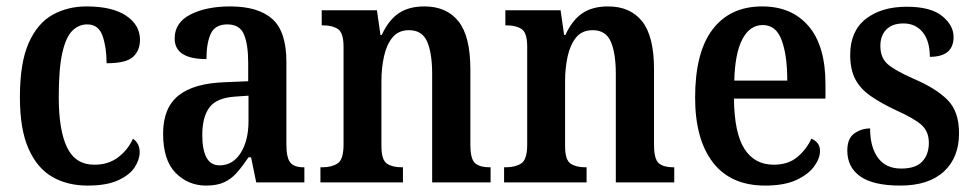

<svg xmlns="http://www.w3.org/2000/svg" viewBox="-20 -568 3037 598"><path d="M253 10Q190 10 143 -17Q96 -44 69 -104.5Q42 -165 42 -265Q42 -373 69.5 -434.5Q97 -496 144 -522Q191 -548 249 -548Q330 -548 373 -519Q416 -490 416 -444Q416 -411 394.5 -391Q373 -371 312 -371Q312 -420 299.5 -456Q287 -492 252 -492Q225 -492 205 -472Q185 -452 174 -403Q163 -354 163 -266Q163 -162 189 -108.5Q215 -55 274 -55Q318 -55 348.5 -78.5Q379 -102 394 -136Q415 -122 415 -94Q415 -71 399.5 -47Q384 -23 348 -6.5Q312 10 253 10Z M622 10Q566 10 527 -29.5Q488 -69 488 -152Q488 -232 536 -270.5Q584 -309 682 -312L753 -315V-373Q753 -429 740 -460.5Q727 -492 688 -492Q650 -492 636.5 -463Q623 -434 623 -384Q524 -384 524 -448Q524 -498 573.5 -523Q623 -548 697 -548Q784 -548 828 -509Q872 -470 872 -375V-118Q872 -77 884 -62Q896 -47 925 -47H928V0H778L762 -78H754Q735 -50 718 -30.5Q701 -11 678.5 -0.5Q656 10 622 10ZM664 -53Q705 -53 729.5 -91.5Q754 -130 754 -191V-270L711 -267Q654 -263 632 -233Q610 -203 610 -147Q610 -102 623 -77.5Q636 -53 664 -53Z M978 0V-47H984Q1013 -47 1031.5 -59Q1050 -71 1050 -118V-422Q1050 -466 1032.5 -477.5Q1015 -489 987 -489H982V-536H1154L1165 -459H1169Q1190 -505 1221.5 -526.5Q1253 -548 1302 -548Q1371 -548 1408 -501.5Q1445 -455 1445 -352V-118Q1445 -72 1460 -59.5Q1475 -47 1504 -47H1508V0H1326V-338Q1326 -402 1310.5 -438Q1295 -474 1254 -474Q1221 -474 1202.5 -451.5Q1184 -429 1176 -392.5Q1168 -356 1168 -315V-113Q1168 -70 1185 -58.5Q1202 -47 1231 -47H1235V0Z M1550 0V-47H1556Q1585 -47 1603.5 -59Q1622 -71 1622 -118V-422Q1622 -466 1604.5 -477.5Q1587 -489 1559 -489H1554V-536H1726L1737 -459H1741Q1762 -505 1793.5 -526.5Q1825 -548 1874 -548Q1943 -548 1980 -501.5Q2017 -455 2017 -352V-118Q2017 -72 2032 -59.5Q2047 -47 2076 -47H2080V0H1898V-338Q1898 -402 1882.5 -438Q1867 -474 1826 -474Q1793 -474 1774.5 -451.5Q1756 -429 1748 -392.5Q1740 -356 1740 -315V-113Q1740 -70 1757 -58.5Q1774 -47 1803 -47H1807V0Z M2363 10Q2256 10 2200.5 -62Q2145 -134 2145 -264Q2145 -405 2199.5 -476.5Q2254 -548 2354 -548Q2446 -548 2498.5 -486.5Q2551 -425 2551 -306V-261H2266Q2267 -154 2298.5 -104.5Q2330 -55 2390 -55Q2435 -55 2463.5 -79Q2492 -103 2507 -136Q2518 -132 2526 -122.5Q2534 -113 2534 -98Q2534 -75 2516 -50Q2498 -25 2460.5 -7.5Q2423 10 2363 10ZM2432 -317Q2432 -396 2414.5 -443Q2397 -490 2356 -490Q2315 -490 2292 -445.5Q2269 -401 2267 -317Z M2784 10Q2700 10 2659.5 -18.5Q2619 -47 2619 -99Q2619 -137 2641 -152.5Q2663 -168 2690 -168Q2690 -110 2714.5 -76.5Q2739 -43 2787 -43Q2832 -43 2852.5 -65Q2873 -87 2873 -123Q2873 -158 2850.5 -178.5Q2828 -199 2772 -224Q2723 -247 2691 -269.5Q2659 -292 2643.5 -322Q2628 -352 2628 -397Q2628 -471 2676.5 -509Q2725 -547 2804 -547Q2879 -547 2914.5 -518Q2950 -489 2950 -453Q2950 -391 2876 -391Q2876 -441 2853.5 -468Q2831 -495 2794 -495Q2759 -495 2740.5 -476Q2722 -457 2722 -425Q2722 -388 2745 -368Q2768 -348 2827 -322Q2895 -293 2931 -257Q2967 -221 2967 -153Q2967 -77 2919.5 -33.5Q2872 10 2784 10Z"/></svg>

Font: Noto Serif Khmer Condensed SemiBold
Style: Regular
Weight: 600
Width: 3
Designer: Danh Hong and the Monotype Design Team
Foundry: Monotype Imaging Inc.
Version: Version 2.004; ttfautohint (v1.8.4.7-5d5b)